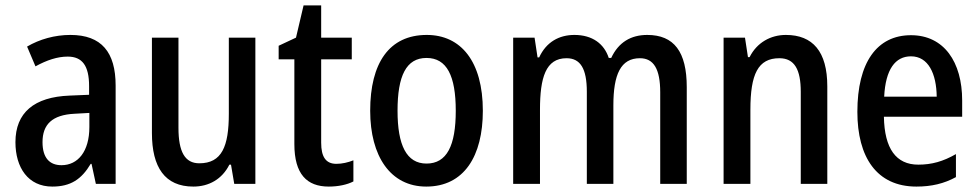

<svg xmlns="http://www.w3.org/2000/svg" viewBox="-20 -679 3613 709"><path d="M240 -550C182 -550 126 -534 80 -507L111 -434C153 -457 192 -470 230 -470C284 -470 309 -436 309 -361V-329L237 -326C106 -321 37 -263 37 -154C37 -60 84 10 173 10C241 10 281 -17 315 -74H318L334 0H407V-363C407 -486 355 -550 240 -550ZM256 -259 310 -262V-210C310 -120 268 -69 207 -69C164 -69 137 -95 137 -154C137 -219 172 -255 256 -259Z M923 -540H825V-259C825 -138 799 -76 716 -76C663 -76 639 -118 639 -207V-540H541V-188C541 -61 589 10 694 10C751 10 800 -17 827 -71H833L845 0H923Z M1222 -74C1183 -74 1166 -100 1166 -152V-460H1279V-540H1166V-659H1101L1073 -540L1009 -510V-460H1067V-147C1067 -36 1113 10 1194 10C1229 10 1262 3 1285 -9V-87C1265 -79 1243 -74 1222 -74Z M1763 -270C1763 -452 1682 -550 1556 -550C1417 -550 1347 -446 1347 -270C1347 -102 1422 10 1554 10C1694 10 1763 -103 1763 -270ZM1448 -270C1448 -399 1480 -465 1555 -465C1630 -465 1663 -399 1663 -270C1663 -141 1630 -75 1555 -75C1481 -75 1448 -143 1448 -270Z M2370 -550C2310 -550 2264 -523 2237 -465H2228C2211 -517 2168 -550 2101 -550C2045 -550 1997 -524 1971 -467H1965L1954 -540H1875V0H1974V-274C1974 -392 1995 -464 2072 -464C2123 -464 2147 -426 2147 -340V0H2245V-290C2245 -404 2272 -464 2343 -464C2394 -464 2418 -424 2418 -338V0H2516V-357C2516 -488 2469 -550 2370 -550Z M2882 -550C2826 -550 2775 -522 2748 -468H2742L2731 -540H2652V0H2751V-274C2751 -405 2779 -464 2858 -464C2914 -464 2937 -422 2937 -340V0H3035V-360C3035 -489 2981 -550 2882 -550Z M3344 -549C3218 -549 3146 -448 3146 -266C3146 -99 3217 10 3364 10C3420 10 3466 -1 3510 -25V-110C3463 -83 3421 -71 3371 -71C3289 -71 3246 -130 3244 -248H3533V-308C3533 -450 3466 -549 3344 -549ZM3344 -471C3408 -471 3438 -407 3439 -322H3245C3250 -423 3286 -471 3344 -471Z"/></svg>

Font: Noto Sans Gujarati UI Condensed Medium
Style: Regular
Weight: 500
Width: 3
Designer: Jelle Bosma - Monotype Design Team, Universal Thirst
Foundry: Monotype Imaging Inc.
Version: Version 2.106